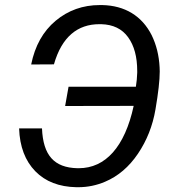

<svg xmlns="http://www.w3.org/2000/svg" viewBox="-20 -741 699 770"><path d="M56.6 -226.1C59.1 -152.8 81.1 -95.7 121.6 -54.2C162.1 -12.7 216.8 8.3 286.1 9.8C288.6 9.8 291 9.8 293.5 9.8C331.5 9.8 367.2 2.4 401.4 -12.2C453.6 -34.2 497.6 -71.8 533.2 -124.5C568.8 -177.2 592.3 -236.3 603.5 -302.2C614.7 -367.7 620.6 -418.5 620.6 -454.6C620.6 -460 620.6 -465.8 620.1 -470.7C617.7 -519 606.9 -562 587.9 -600.6C548.8 -677.2 481 -718.8 389.6 -720.7C386.7 -720.7 383.3 -720.7 380.4 -720.7C312.5 -720.7 253.4 -699.7 203.1 -657.7C152.8 -615.7 120.1 -557.1 105 -482.4L196.3 -482.9C228 -594.2 292 -644 378.4 -644C380.9 -644 383.8 -644 386.2 -644C433.6 -642.6 469.2 -625.5 493.7 -591.8C518.1 -558.1 530.3 -513.2 530.3 -456.1C530.3 -453.6 530.3 -451.7 530.3 -449.2C529.8 -430.2 527.8 -411.1 524.9 -393.1H254.9L241.2 -315.9L516.1 -316.4C480.5 -151.9 402.8 -66.4 295.9 -66.4C293.9 -66.4 292 -66.4 290 -66.4C197.8 -68.8 152.8 -117.2 148.4 -226.1Z"/></svg>

Font: Roboto
Style: Italic
Weight: 400
Italic angle: -12°
Designer: Google
Version: Version 2.137; 2017